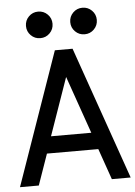

<svg xmlns="http://www.w3.org/2000/svg" viewBox="-55 -822 609 864"><g transform="rotate(-5 250.0 -390.0)"><path d="M410 -720Q410 -695 392.5 -677.5Q375 -660 350 -660Q325 -660 307.5 -677.5Q290 -695 290 -720Q290 -745 307.5 -762.5Q325 -780 350 -780Q375 -780 392.5 -762.5Q410 -745 410 -720ZM210 -720Q210 -695 192.5 -677.5Q175 -660 150 -660Q125 -660 107.5 -677.5Q90 -695 90 -720Q90 -745 107.5 -762.5Q125 -780 150 -780Q175 -780 192.5 -762.5Q210 -745 210 -720ZM500 0H415L366 -140H134L85 0H0L210 -600H290ZM341 -216 250 -476 159 -216Z"/></g></svg>

Font: Gauge
Style: Regular
Weight: 400
Designer: Daniel Pimley
Foundry: Daniel Pimley
Version: Version 2.0